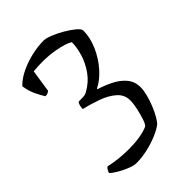

<svg xmlns="http://www.w3.org/2000/svg" viewBox="-200 -652 844 844"><g transform="rotate(-45 221.5 -230.0)"><path d="M139 105Q124 105 100 95.5Q76 86 54 73Q32 60 23 50Q29 31 39 25Q69 32 100.5 35Q132 38 160 38Q195 38 226.5 33Q258 28 280 18Q288 11 295.5 -12Q303 -35 309 -62.5Q315 -90 315 -109Q315 -145 288 -168.5Q261 -192 220.5 -206.5Q180 -221 140 -230Q140 -237 142 -248Q144 -259 150 -266Q162 -266 177 -266.5Q192 -267 202 -273Q242 -295 266.5 -329.5Q291 -364 302.5 -401.5Q314 -439 314 -472Q294 -486 237 -496.5Q180 -507 105 -500L89 -395Q86 -392 80 -389Q74 -386 64 -386Q54 -401 41 -428Q28 -455 23 -489Q46 -513 81.5 -530Q117 -547 156.5 -556Q196 -565 231 -565Q245 -565 270.5 -555Q296 -545 322.5 -529.5Q349 -514 367.5 -498.5Q386 -483 386 -472Q386 -429 366 -383.5Q346 -338 314 -302Q282 -266 248 -250V-246Q284 -235 316 -218.5Q348 -202 368 -177.5Q388 -153 388 -118Q388 -99 381.5 -73.5Q375 -48 364.5 -22.5Q354 3 342.5 23Q331 43 322 50Q307 62 277 75Q247 88 210 96.5Q173 105 139 105Z"/></g></svg>

Font: Texturina 72pt Light
Style: Regular
Weight: 300
Designer: Guillermo Torres Carreño
Foundry: Omnibus-Type
Version: Version 1.002; ttfautohint (v1.8.3)